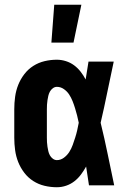

<svg xmlns="http://www.w3.org/2000/svg" viewBox="-20 -779 540 807"><path d="M219 8Q193 8 167.5 2Q142 -4 120 -18Q98 -32 82 -53Q66 -74 56.5 -98Q47 -122 43.5 -148Q40 -174 40 -200V-320Q40 -346 43.5 -372Q47 -398 56.5 -422Q66 -446 82 -467Q98 -488 120 -502Q142 -516 167.5 -522Q193 -528 219 -528Q238 -528 257 -522Q276 -516 291.5 -504.5Q307 -493 319 -477.5Q331 -462 340 -445Q343 -464 346 -482.5Q349 -501 352 -520H458Q444 -456 431 -391.5Q418 -327 403 -263Q419 -198 432.5 -132Q446 -66 460 0H354Q351 -20 348 -39.5Q345 -59 342 -79Q332 -61 320 -45Q308 -29 292.5 -17Q277 -5 258 1.5Q239 8 219 8ZM219 -106Q235 -106 248.5 -116Q262 -126 271 -140Q280 -154 285.5 -169.5Q291 -185 296 -200.5Q301 -216 304.5 -231.5Q308 -247 311 -263Q308 -279 304 -294Q300 -309 295.5 -324Q291 -339 285 -354Q279 -369 270.5 -382Q262 -395 248.5 -404.5Q235 -414 219 -414Q210 -414 202 -408Q194 -402 189.5 -393.5Q185 -385 183 -376Q181 -367 179.5 -357.5Q178 -348 177.5 -338.5Q177 -329 177 -320V-200Q177 -191 177.5 -181.5Q178 -172 179.5 -162.5Q181 -153 183 -144Q185 -135 189.5 -126.5Q194 -118 202 -112Q210 -106 219 -106ZM196 -600 208 -759H322L289 -600Z"/></svg>

Font: Iosevka Heavy
Style: Regular
Weight: 900
Monospace: yes
Designer: Belleve Invis
Foundry: Belleve Invis
Version: Version 32.5.0; ttfautohint (v1.8.4)